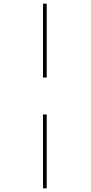

<svg xmlns="http://www.w3.org/2000/svg" viewBox="-20 -780 491 1040"><path d="M213 -360V-760H233V-360ZM213 240V-160H233V240Z"/></svg>

Font: Noto Serif Display ExtraCondensed SemiBold
Style: Italic
Weight: 600
Width: 2
Italic angle: -12°
Designer: Monotype Design Team
Foundry: Monotype Imaging Inc.
Version: Version 2.009